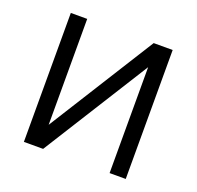

<svg xmlns="http://www.w3.org/2000/svg" viewBox="-99 -636 761 742"><g transform="rotate(20 281.0 -265.0)"><path d="M412.1 -530.3H490.2V0H423.8V-435.5L150.4 0H71.3V-530.3H138.7V-94.7Z"/></g></svg>

Font: Pretendard Std Light
Style: Regular
Weight: 300
Designer: Base glyphs from Inter by Rasmus Andersson; Hangeul glyphs from Noto Sans CJK(Source Han Sans) by Jang Soo-young and Kan
Foundry: Kil Hyung-jin
Version: Version 1.309